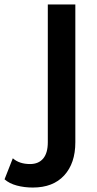

<svg xmlns="http://www.w3.org/2000/svg" viewBox="-128 -611 433 853"><path d="M-107.8 185.6 -71.1 92.2Q-42.2 117.8 5.6 117.8Q43.3 117.8 63.9 93.3Q84.4 68.9 84.4 21.1V-591.1H206.7V21.1Q206.7 114.4 157.2 168.3Q107.8 222.2 17.8 222.2Q-20 222.2 -53.3 213.3Q-86.7 204.4 -107.8 185.6Z"/></svg>

Font: Paperlogy 6 SemiBold
Style: Regular
Weight: 600
Designer: redesigned by Lee Juim, glyphs from Gmarket Sans & Montserrat
Foundry: PT&
Version: Version 1.001